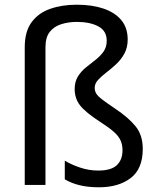

<svg xmlns="http://www.w3.org/2000/svg" viewBox="-20 -785 671 815"><path d="M522 -617Q522 -583 508 -557.5Q494 -532 473 -512.5Q452 -493 431 -477Q410 -461 396 -445.5Q382 -430 382 -412Q382 -399 388.5 -388Q395 -377 414 -362.5Q433 -348 470 -323Q524 -287 555 -249.5Q586 -212 586 -153Q586 -68 534.5 -29Q483 10 400 10Q353 10 317 1Q281 -8 255 -24V-103Q281 -87 319 -74Q357 -61 397 -61Q452 -61 476 -84Q500 -107 500 -147Q500 -171 491.5 -189.5Q483 -208 462.5 -226Q442 -244 406 -267Q343 -308 320 -337.5Q297 -367 297 -407Q297 -438 310.5 -460Q324 -482 344.5 -498.5Q365 -515 385.5 -531Q406 -547 419.5 -566Q433 -585 433 -612Q433 -654 397.5 -673Q362 -692 306 -692Q271 -692 240.5 -682.5Q210 -673 191.5 -650Q173 -627 173 -584V0H85V-584Q85 -651 114 -690.5Q143 -730 193 -747.5Q243 -765 306 -765Q371 -765 419.5 -748.5Q468 -732 495 -699.5Q522 -667 522 -617Z"/></svg>

Font: Noto Sans Lisu
Style: Regular
Weight: 400
Designer: Monotype Design Team. David Williams.
Foundry: Monotype Imaging Inc.
Version: Version 2.102